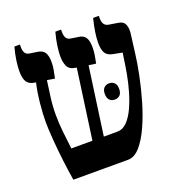

<svg xmlns="http://www.w3.org/2000/svg" viewBox="-119 -751 810 855"><g transform="rotate(-20 286.0 -323.5)"><path d="M85 0Q78 -41 71.5 -94.5Q65 -148 61 -199.5Q57 -251 57 -284Q57 -321 62 -371.5Q67 -422 77 -464L71 -465Q45 -469 34.5 -485.5Q24 -502 24 -536Q24 -557 28 -585.5Q32 -614 41 -647H67V-635Q67 -598 94 -595L127 -590Q153 -587 163 -571.5Q173 -556 173 -526Q173 -506 169.5 -488.5Q166 -471 162 -451L126 -457Q121 -421 115.5 -381Q110 -341 110 -298Q110 -261 114.5 -216.5Q119 -172 124 -134H224L270 -464L265 -465Q236 -469 227 -488.5Q218 -508 218 -535Q218 -557 222 -585.5Q226 -614 235 -647H262V-635Q262 -598 289 -595L321 -590Q345 -588 356 -573Q367 -558 367 -525Q367 -506 364 -488Q361 -470 357 -451L323 -456L278 -134H342Q368 -134 388.5 -155Q409 -176 424.5 -209.5Q440 -243 451.5 -283Q463 -323 470 -362Q477 -401 481 -432L485 -457L443 -465Q416 -470 406.5 -486.5Q397 -503 397 -535Q397 -556 401 -583.5Q405 -611 414 -647H441V-635Q441 -599 469 -595L512 -588Q535 -585 542.5 -568.5Q550 -552 548 -529L536 -435Q531 -392 519.5 -335.5Q508 -279 491 -220.5Q474 -162 451.5 -112Q429 -62 402 -31Q375 0 344 0ZM347 -311Q347 -330 356.5 -339.5Q366 -349 381 -349Q396 -349 405.5 -339.5Q415 -330 415 -311Q415 -291 405.5 -281.5Q396 -272 381 -272Q366 -272 356.5 -281.5Q347 -291 347 -311Z"/></g></svg>

Font: Noto Serif Hebrew ExtraCondensed
Style: Bold
Weight: 700
Width: 2
Designer: Monotype Design Team
Foundry: Monotype Imaging Inc.
Version: Version 2.004; ttfautohint (v1.8.4.7-5d5b)